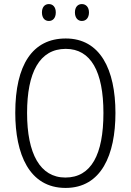

<svg xmlns="http://www.w3.org/2000/svg" viewBox="-20 -913 642 943"><path d="M186 -852C186 -826 199 -810 220 -810C240 -810 254 -825 254 -852C254 -878 240 -893 220 -893C199 -893 186 -877 186 -852ZM348 -852C348 -826 362 -810 382 -810C403 -810 417 -826 417 -852C417 -878 402 -893 382 -893C362 -893 348 -878 348 -852ZM547 -358C547 -572 472 -724 303 -724C140 -724 55 -595 55 -359C55 -157 123 10 302 10C478 10 547 -153 547 -358ZM113 -358C113 -557 174 -673 303 -673C426 -673 488 -562 488 -358C488 -154 428 -41 301 -41C177 -41 113 -158 113 -358Z"/></svg>

Font: Noto Sans Arabic Cond Light
Style: Regular
Weight: 300
Width: 3
Designer: Monotype Design Team, Nadine Chahine, Nizar Qandah and Khaled Hosny
Foundry: Monotype Imaging Inc.
Version: Version 2.012